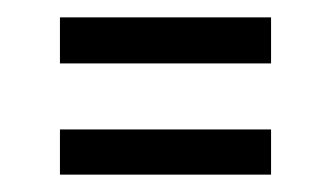

<svg xmlns="http://www.w3.org/2000/svg" viewBox="-20 -408 381 221"><path d="M49 -335V-388H292V-335ZM49 -207V-259H292V-207Z"/></svg>

Font: Bricolage Grotesque 12pt Condensed ExtraLight
Style: Regular
Weight: 200
Width: 3
Designer: Mathieu Triay
Foundry: Atelier Triay
Version: Version 1.001; ttfautohint (v1.8.4.7-5d5b);gftools[0.9.33.de